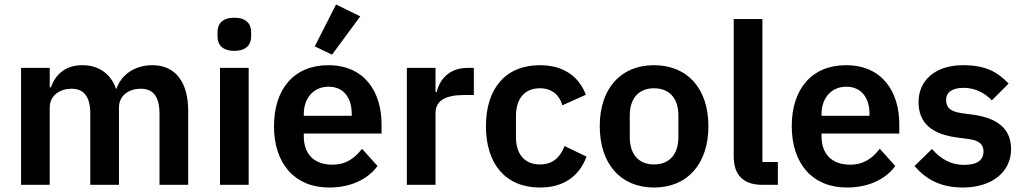

<svg xmlns="http://www.w3.org/2000/svg" viewBox="-20 -825 4572 857"><path d="M202 0V-345C202 -401 250 -429 299 -429C356 -429 383 -392 383 -317V0H511V-345C511 -401 558 -429 608 -429C665 -429 692 -392 692 -317V0H820V-330C820 -460 762 -534 660 -534C577 -534 519 -487 500 -429H498C473 -499 418 -534 347 -534C269 -534 227 -490 207 -435H202V-522H74V0Z M1026 -598C1078 -598 1101 -625 1101 -662V-682C1101 -719 1078 -746 1026 -746C973 -746 951 -719 951 -682V-662C951 -625 973 -598 1026 -598ZM962 0H1090V-522H962Z M1449 12C1546 12 1622 -25 1665 -84L1596 -161C1564 -120 1526 -90 1463 -90C1379 -90 1336 -141 1336 -216V-229H1683V-271C1683 -414 1608 -534 1445 -534C1292 -534 1203 -427 1203 -262C1203 -95 1295 12 1449 12ZM1447 -438C1513 -438 1550 -389 1550 -317V-308H1336V-316C1336 -388 1380 -438 1447 -438ZM1588 -752 1480 -805 1385 -618 1462 -581Z M1924 0V-320C1924 -377 1969 -401 2055 -401H2095V-522H2067C1984 -522 1942 -469 1929 -414H1924V-522H1796V0Z M2390 12C2491 12 2564 -34 2598 -126L2500 -173C2481 -126 2451 -91 2390 -91C2319 -91 2283 -140 2283 -213V-308C2283 -381 2319 -431 2390 -431C2445 -431 2478 -399 2490 -355L2595 -402C2564 -484 2495 -534 2390 -534C2236 -534 2149 -429 2149 -262C2149 -94 2236 12 2390 12Z M2899 12C3049 12 3142 -94 3142 -262C3142 -429 3049 -534 2899 -534C2750 -534 2657 -429 2657 -262C2657 -94 2750 12 2899 12ZM2899 -91C2833 -91 2791 -134 2791 -213V-310C2791 -388 2833 -431 2899 -431C2966 -431 3008 -388 3008 -310V-213C3008 -134 2966 -91 2899 -91Z M3452 0V-102H3383V-740H3255V-126C3255 -46 3296 0 3383 0Z M3760 12C3857 12 3933 -25 3976 -84L3907 -161C3875 -120 3837 -90 3774 -90C3690 -90 3647 -141 3647 -216V-229H3994V-271C3994 -414 3919 -534 3756 -534C3603 -534 3514 -427 3514 -262C3514 -95 3606 12 3760 12ZM3758 -438C3824 -438 3861 -389 3861 -317V-308H3647V-316C3647 -388 3691 -438 3758 -438Z M4278 12C4408 12 4493 -58 4493 -159C4493 -246 4438 -297 4324 -313L4271 -320C4222 -328 4203 -344 4203 -379C4203 -411 4227 -433 4282 -433C4333 -433 4377 -409 4407 -377L4482 -452C4432 -504 4380 -534 4278 -534C4159 -534 4080 -470 4080 -369C4080 -274 4142 -225 4254 -211L4306 -204C4352 -198 4370 -179 4370 -149C4370 -112 4344 -89 4283 -89C4224 -89 4178 -116 4140 -160L4062 -84C4114 -24 4179 12 4278 12Z"/></svg>

Font: IBM Plex Devanagari Medium
Style: Regular
Weight: 600
Designer: Mike Abbink, Paul van der Laan, Pieter van Rosmalen, Erin McLaughlin
Foundry: Bold Monday
Version: Version 1.0